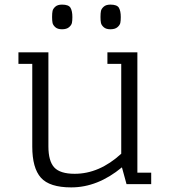

<svg xmlns="http://www.w3.org/2000/svg" viewBox="-20 -799 736 833"><path d="M190 -572H60V-522H120V-163Q120 -70 157.5 -28Q195 14 289 14Q404 14 509 -73L529 0H636V-50H576V-572H506H446V-522H506V-132Q411 -45 304 -45Q241 -45 215.5 -72.5Q190 -100 190 -164ZM459 -672Q440 -672 430 -681Q420 -690 418 -699.5Q416 -709 416 -725Q416 -742 418 -751.5Q420 -761 430 -770Q440 -779 459 -779Q488 -779 496 -765Q504 -751 504 -725Q504 -709 502 -699.5Q500 -690 489.5 -681Q479 -672 459 -672ZM249 -672Q230 -672 220 -681Q210 -690 208 -699.5Q206 -709 206 -725Q206 -742 208 -751.5Q210 -761 220 -770Q230 -779 249 -779Q278 -779 286 -765Q294 -751 294 -725Q294 -709 292 -699.5Q290 -690 279.5 -681Q269 -672 249 -672Z"/></svg>

Font: Glegoo
Style: Regular
Weight: 400
Version: Version 2.0.1; ttfautohint (v0.9) -r 48 -G 60